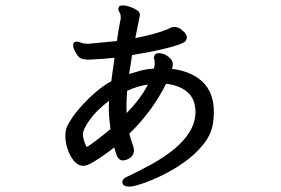

<svg xmlns="http://www.w3.org/2000/svg" viewBox="-20 -598 1040 711"><path d="M404 -384Q355 -379 309 -377Q291 -377 279 -382Q269 -386 256 -411Q251 -422 251 -430Q251 -438 254.5 -441Q258 -444 264 -444Q270 -444 286 -438Q293 -436 308 -436Q385 -443 413 -446Q417 -478 421.5 -500Q426 -522 427 -529V-533Q427 -546 422.5 -552.5Q418 -559 418 -563Q418 -567 421 -574Q426 -578 435.5 -578Q445 -578 459 -573.5Q473 -569 485.5 -561.5Q498 -554 498 -544Q498 -539 495 -526Q490 -501 481 -457Q547 -469 599 -489Q603 -490 607 -493Q615 -498 626.5 -498Q638 -498 647.5 -491.5Q657 -485 666 -475Q672 -466 672 -459.5Q672 -453 667 -446Q656 -433 582 -416Q541 -406 469 -394Q466 -375 463.5 -357Q461 -339 458 -324Q475 -329 497.5 -335.5Q520 -342 550 -344Q553 -354 553 -364L552 -377Q552 -378 551 -380Q550 -382 550 -385Q550 -388 553 -394Q556 -401 569 -401Q593 -401 614 -378Q620 -369 620 -360.5Q620 -352 617 -343Q688 -334 729 -296Q772 -256 772 -183Q772 -165 769 -143Q763 -101 734 -64.5Q705 -28 664.5 1Q624 30 582 50.5Q540 71 506.5 82Q473 93 459 93Q433 93 433 76Q433 63 454 55Q498 34 542.5 9.5Q587 -15 623.5 -44.5Q660 -74 682 -109.5Q704 -145 704 -186Q704 -194 701 -210Q698 -226 687.5 -242Q677 -258 654.5 -270.5Q632 -283 595 -288Q546 -188 459 -103Q462 -89 474 -54Q476 -47 476 -42Q476 -16 447 -6Q440 -4 435 -4Q420 -4 413 -21Q408 -33 403 -52Q364 -21 324 3Q302 16 289 16Q269 16 254 -2Q239 -20 230.5 -45.5Q222 -71 222 -94Q222 -117 229 -131Q245 -163 273.5 -196Q302 -229 333.5 -256Q365 -283 392 -297ZM449 -179Q501 -233 528 -285Q489 -279 451 -262Q447 -213 449 -179ZM389 -120Q383 -169 383 -189.5Q383 -210 384 -225Q338 -190 312.5 -154.5Q287 -119 287 -100Q287 -83 300 -55Q301 -55 302 -55Q304 -55 306 -56Q345 -83 389 -120Z"/></svg>

Font: Moon Stars Kai
Style: Bold
Weight: 700
Designer: GuiWonder
Version: Version 1.101